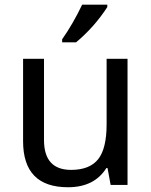

<svg xmlns="http://www.w3.org/2000/svg" viewBox="-20 -786 640 816"><path d="M450.2 0 437 -71.8H432.1Q380.9 9.8 269 9.8Q78.1 9.8 78.1 -186V-536.1H167V-190.9Q167 -64 282.2 -64Q360.8 -64 397 -109.1Q433.1 -154.3 433.1 -257.8V-536.1H522V0ZM244.1 -619.1Q290 -684.1 329.1 -766.1H436V-755.9Q381.3 -671.4 303.2 -606H244.1Z"/></svg>

Font: WenQuanYi Micro Hei Mono
Style: Regular
Weight: 400
Foundry: Ascender Corporation
Version: Version 0.2.0-beta